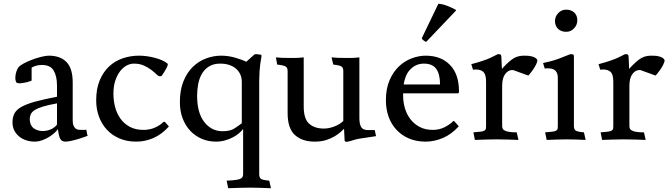

<svg xmlns="http://www.w3.org/2000/svg" viewBox="-20 -736 3530 1014"><path d="M281 -190Q236 -182 208 -173.5Q180 -165 164 -155Q148 -145 142.5 -132.5Q137 -120 137 -104Q139 -72 159 -58Q179 -44 205 -44Q227 -44 247.5 -52.5Q268 -61 281 -78ZM429 -50Q434 -50 436 -51L438 -39Q439 -28 443 -19Q439 -17 424.5 -12Q410 -7 392 -1.5Q374 4 355.5 8Q337 12 326 12Q306 12 298 -3Q290 -18 286 -54Q278 -43 265.5 -32Q253 -21 237 -11.5Q221 -2 203.5 4.5Q186 11 168 12H163Q141 12 120 5.5Q99 -1 82.5 -14Q66 -27 56 -46Q46 -65 46 -90Q46 -117 56.5 -137Q67 -157 94 -172Q121 -187 166.5 -199.5Q212 -212 281 -225V-285Q281 -332 264 -362.5Q247 -393 200 -393Q188 -393 173.5 -389.5Q159 -386 147 -379V-311Q147 -310 140.5 -307.5Q134 -305 124 -302.5Q114 -300 102.5 -298Q91 -296 82 -296Q77 -296 69 -298Q61 -306 61 -325Q61 -342 66.5 -358Q72 -374 77 -380Q85 -390 105.5 -401Q126 -412 150 -421Q174 -430 198.5 -436Q223 -442 238 -442Q298 -442 331 -408.5Q364 -375 364 -300V-100Q364 -82 368.5 -72Q373 -62 379.5 -57Q386 -52 393.5 -51Q401 -50 408 -50Z M687 -400Q668 -400 649 -390Q630 -380 614.5 -360Q599 -340 589 -310.5Q579 -281 579 -241Q579 -205 588 -170.5Q597 -136 616.5 -109Q636 -82 666 -66Q696 -50 738 -50Q771 -50 798 -62Q825 -74 842 -91Q844 -93 847 -93Q850 -93 852 -91L872 -68Q834 -26 790 -7Q746 12 700 12Q650 12 610.5 -5Q571 -22 544 -51.5Q517 -81 502.5 -120.5Q488 -160 488 -206Q488 -267 506.5 -311.5Q525 -356 556 -385Q587 -414 628 -428Q669 -442 714 -442Q755 -442 798.5 -430.5Q842 -419 865 -400Q869 -395 859 -376Q849 -357 835 -337Q833 -335 831.5 -334Q830 -333 825 -333Q817 -333 806.5 -343.5Q796 -354 779.5 -366.5Q763 -379 740.5 -389.5Q718 -400 687 -400Z M1349 184Q1349 201 1357.5 208Q1366 215 1402 218L1411 258Q1382 257 1356 256Q1330 255 1301 255Q1273 255 1243.5 256Q1214 257 1185 258L1177 218Q1203 217 1220 215Q1237 213 1246.5 209.5Q1256 206 1260 200Q1264 194 1264 184V-55Q1256 -44 1242 -32Q1228 -20 1209.5 -10.5Q1191 -1 1168.5 5.5Q1146 12 1121 12Q1081 12 1046.5 -2.5Q1012 -17 986 -44Q960 -71 945 -109.5Q930 -148 930 -197Q930 -260 948.5 -306Q967 -352 997.5 -382Q1028 -412 1067.5 -427Q1107 -442 1148 -442Q1186 -442 1223.5 -431Q1261 -420 1281 -410L1322 -447Q1328 -451 1335 -450L1358 -447Q1362 -446 1361 -439Q1359 -428 1354.5 -397.5Q1350 -367 1349 -313ZM1257 -302Q1257 -347 1226 -373.5Q1195 -400 1143 -400Q1108 -400 1084.5 -385.5Q1061 -371 1047 -347.5Q1033 -324 1027 -293.5Q1021 -263 1021 -230Q1021 -140 1059 -91.5Q1097 -43 1155 -43Q1195 -43 1217 -57Q1239 -71 1257 -85Z M1797 -56Q1791 -50 1779 -39Q1767 -28 1748 -16.5Q1729 -5 1703 3.5Q1677 12 1642 12Q1576 12 1537.5 -23Q1499 -58 1499 -139V-361Q1499 -378 1489 -384.5Q1479 -391 1444 -395L1437 -433Q1457 -431 1471 -430.5Q1485 -430 1514 -430Q1528 -430 1537 -430Q1546 -430 1553 -430.5Q1560 -431 1567 -431.5Q1574 -432 1584 -433V-173Q1584 -108 1613 -82.5Q1642 -57 1690 -57Q1718 -57 1747 -68.5Q1776 -80 1793 -97V-361Q1793 -378 1784 -384.5Q1775 -391 1740 -395L1731 -433Q1750 -431 1767 -430.5Q1784 -430 1813 -430Q1827 -430 1835.5 -430Q1844 -430 1850.5 -430.5Q1857 -431 1863 -431.5Q1869 -432 1878 -433V-112Q1878 -79 1888 -64Q1898 -49 1923 -49H1959L1966 -17Q1949 -14 1923.5 -10.5Q1898 -7 1880 -4Q1861 -1 1846.5 4Q1832 9 1813 13Q1800 13 1800 6Z M2295 -716Q2304 -716 2317 -713Q2330 -710 2342.5 -705Q2355 -700 2367 -694.5Q2379 -689 2387 -684Q2389 -682 2389 -681L2231 -515Q2220 -518 2209 -530Q2208 -531 2208 -535ZM2109 -243V-230Q2109 -197 2118.5 -164.5Q2128 -132 2147.5 -106.5Q2167 -81 2196.5 -65.5Q2226 -50 2266 -50Q2299 -50 2326.5 -63.5Q2354 -77 2371 -94Q2374 -97 2376 -97Q2378 -97 2381 -94L2403 -69Q2365 -27 2319.5 -7.5Q2274 12 2228 12Q2178 12 2139 -5Q2100 -22 2073 -51.5Q2046 -81 2032 -120.5Q2018 -160 2018 -206Q2018 -267 2037 -311.5Q2056 -356 2086.5 -385Q2117 -414 2154.5 -428Q2192 -442 2228 -442Q2309 -442 2356.5 -393Q2404 -344 2404 -254Q2404 -243 2399 -243ZM2304 -290Q2304 -344 2284 -372Q2264 -400 2219 -400Q2195 -400 2176.5 -391Q2158 -382 2144.5 -367Q2131 -352 2123 -332Q2115 -312 2112 -290Z M2631 -372Q2651 -396 2679.5 -419Q2708 -442 2745 -442Q2755 -442 2766 -441.5Q2777 -441 2787 -438.5Q2797 -436 2805.5 -431.5Q2814 -427 2818 -419Q2818 -409 2811 -395Q2804 -381 2795 -368Q2786 -355 2778.5 -346Q2771 -337 2770 -337L2690 -366H2684Q2664 -366 2648 -345Q2632 -324 2632 -282V-71Q2632 -63 2634.5 -57Q2637 -51 2645.5 -46.5Q2654 -42 2669 -39.5Q2684 -37 2709 -37L2718 3Q2689 2 2660 1Q2631 0 2602 0Q2574 0 2545.5 1Q2517 2 2488 3L2480 -37Q2504 -39 2517 -40.5Q2530 -42 2537 -45.5Q2544 -49 2545.5 -54.5Q2547 -60 2547 -71V-305Q2547 -342 2533.5 -355.5Q2520 -369 2493 -369Q2489 -369 2485.5 -368.5Q2482 -368 2478 -368L2469 -397Q2481 -400 2504.5 -407Q2528 -414 2552 -423Q2572 -431 2586 -438.5Q2600 -446 2609 -450Q2622 -450 2624.5 -447.5Q2627 -445 2628 -434L2630 -386Z M3011 -71Q3011 -54 3019.5 -47Q3028 -40 3064 -37L3073 3Q3044 2 3024 1Q3004 0 2975 0Q2947 0 2921.5 1Q2896 2 2867 3L2859 -37Q2883 -39 2896 -40.5Q2909 -42 2916 -45.5Q2923 -49 2924.5 -54.5Q2926 -60 2926 -71V-325Q2926 -375 2876 -375Q2871 -375 2866.5 -375Q2862 -375 2857 -374L2848 -403Q2860 -406 2883.5 -411.5Q2907 -417 2931 -426L2992 -450Q3005 -450 3008 -447.5Q3011 -445 3011 -434ZM2911 -625Q2911 -648 2928 -666.5Q2945 -685 2969 -685Q2996 -685 3012.5 -670Q3029 -655 3029 -628Q3029 -605 3012 -586.5Q2995 -568 2970 -568Q2944 -568 2927.5 -583.5Q2911 -599 2911 -625Z M3303 -372Q3323 -396 3351.5 -419Q3380 -442 3417 -442Q3427 -442 3438 -441.5Q3449 -441 3459 -438.5Q3469 -436 3477.5 -431.5Q3486 -427 3490 -419Q3490 -409 3483 -395Q3476 -381 3467 -368Q3458 -355 3450.5 -346Q3443 -337 3442 -337L3362 -366H3356Q3336 -366 3320 -345Q3304 -324 3304 -282V-71Q3304 -63 3306.5 -57Q3309 -51 3317.5 -46.5Q3326 -42 3341 -39.5Q3356 -37 3381 -37L3390 3Q3361 2 3332 1Q3303 0 3274 0Q3246 0 3217.5 1Q3189 2 3160 3L3152 -37Q3176 -39 3189 -40.5Q3202 -42 3209 -45.5Q3216 -49 3217.5 -54.5Q3219 -60 3219 -71V-305Q3219 -342 3205.5 -355.5Q3192 -369 3165 -369Q3161 -369 3157.5 -368.5Q3154 -368 3150 -368L3141 -397Q3153 -400 3176.5 -407Q3200 -414 3224 -423Q3244 -431 3258 -438.5Q3272 -446 3281 -450Q3294 -450 3296.5 -447.5Q3299 -445 3300 -434L3302 -386Z"/></svg>

Font: Lusitana
Style: Regular
Weight: 400
Designer: Ana Paula Megda
Foundry: Ana Paula Megda
Version: Version 1.000; ttfautohint (v1.1) -l 8 -r 50 -G 200 -x 14 -D